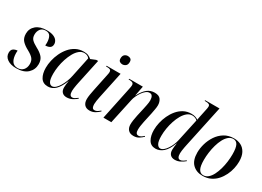

<svg xmlns="http://www.w3.org/2000/svg" viewBox="-20 -1481 3020 2211"><g transform="rotate(30 1490.0 -375.0)"><path d="M182 10Q107 10 63 -21Q19 -52 19 -102Q19 -143 44 -158.5Q69 -174 97 -174Q96 -165 95.5 -156.5Q95 -148 95 -140Q96 -74 120 -37Q144 0 194 0Q241 0 268.5 -30.5Q296 -61 296 -111Q296 -154 274 -181Q252 -208 199 -237Q145 -265 113 -299Q81 -333 81 -392Q81 -460 132 -503Q183 -546 272 -546Q328 -546 361.5 -532Q395 -518 410 -495.5Q425 -473 425 -449Q425 -415 402 -400Q379 -385 342 -385Q343 -395 343.5 -404.5Q344 -414 344 -423Q343 -474 325.5 -505Q308 -536 264 -536Q218 -536 195 -506Q172 -476 172 -432Q172 -390 195.5 -366Q219 -342 269 -315Q325 -286 355 -251.5Q385 -217 385 -160Q385 -87 333 -38.5Q281 10 182 10Z M603 10Q537 10 506.5 -39Q476 -88 476 -167Q476 -213 487.5 -265Q499 -317 522.5 -367Q546 -417 580.5 -457.5Q615 -498 661 -522Q707 -546 765 -546Q803 -546 827 -535Q851 -524 868 -508L934 -535H959L888 -202Q885 -189 881 -167Q877 -145 874 -123Q871 -101 871 -86Q871 -21 909 -21Q925 -21 941.5 -30.5Q958 -40 977 -55L983 -47Q961 -27 926.5 -8.5Q892 10 852 10Q814 10 792.5 -12Q771 -34 771 -75Q771 -98 774 -118Q777 -138 781 -162H779Q745 -74 702 -32Q659 10 603 10ZM644 -17Q667 -17 690 -37.5Q713 -58 732.5 -91Q752 -124 767 -162.5Q782 -201 789 -236L845 -503Q834 -519 816.5 -527Q799 -535 778 -535Q741 -535 710.5 -509.5Q680 -484 656.5 -441.5Q633 -399 616.5 -348.5Q600 -298 592 -246.5Q584 -195 584 -151Q584 -78 600.5 -47.5Q617 -17 644 -17Z M1219 -640Q1197 -640 1182 -651.5Q1167 -663 1167 -690Q1167 -724 1185 -740Q1203 -756 1229 -756Q1250 -756 1265.5 -745Q1281 -734 1281 -706Q1281 -670 1261.5 -655Q1242 -640 1219 -640ZM1156 10Q1112 10 1088.5 -16.5Q1065 -43 1065 -90Q1065 -117 1071 -152.5Q1077 -188 1084 -222L1132 -453Q1137 -474 1137 -489Q1137 -511 1124 -518.5Q1111 -526 1082 -526H1069L1071 -536H1257L1182 -181Q1177 -159 1172.5 -129.5Q1168 -100 1168 -82Q1168 -53 1176.5 -37.5Q1185 -22 1205 -22Q1225 -22 1242.5 -33Q1260 -44 1277 -59L1283 -51Q1261 -28 1228.5 -9Q1196 10 1156 10Z M1741 10Q1694 10 1670 -17Q1646 -44 1646 -89Q1646 -134 1663 -214L1687 -321Q1691 -341 1698.5 -377Q1706 -413 1706 -442Q1706 -457 1702.5 -473.5Q1699 -490 1688.5 -502Q1678 -514 1656 -514Q1632 -514 1609 -495.5Q1586 -477 1567 -449.5Q1548 -422 1534.5 -392.5Q1521 -363 1516 -339L1443 0H1338L1430 -439Q1437 -471 1437 -486Q1437 -509 1422.5 -517.5Q1408 -526 1381 -526H1369L1371 -536H1553L1528 -406H1530Q1568 -479 1610 -512Q1652 -545 1708 -545Q1766 -545 1788.5 -512.5Q1811 -480 1811 -436Q1811 -411 1805 -380Q1799 -349 1794 -321L1765 -187Q1759 -158 1755 -130.5Q1751 -103 1751 -78Q1751 -21 1790 -21Q1808 -21 1824.5 -31.5Q1841 -42 1857 -57L1863 -49Q1840 -26 1811 -8Q1782 10 1741 10Z M2034 10Q1971 10 1941.5 -40.5Q1912 -91 1912 -168Q1912 -215 1923.5 -266.5Q1935 -318 1958 -367.5Q1981 -417 2015 -457.5Q2049 -498 2094 -522Q2139 -546 2195 -546Q2225 -546 2246.5 -539Q2268 -532 2286 -520Q2288 -535 2291.5 -552Q2295 -569 2298 -583L2316 -669Q2319 -682 2321 -693.5Q2323 -705 2323 -715Q2323 -734 2309.5 -742Q2296 -750 2267 -750H2251L2253 -760H2443L2325 -206Q2322 -192 2317.5 -169Q2313 -146 2310 -123Q2307 -100 2307 -86Q2307 -19 2345 -19Q2362 -19 2380.5 -30Q2399 -41 2415 -55L2420 -46Q2396 -25 2362.5 -7.5Q2329 10 2290 10Q2252 10 2230.5 -12Q2209 -34 2209 -76Q2209 -97 2211.5 -117.5Q2214 -138 2218 -162H2215Q2181 -70 2134.5 -30Q2088 10 2034 10ZM2080 -19Q2102 -19 2124 -37Q2146 -55 2165 -84Q2184 -113 2197.5 -145.5Q2211 -178 2217 -206L2282 -507Q2271 -519 2252.5 -526.5Q2234 -534 2213 -534Q2177 -534 2147 -509.5Q2117 -485 2093.5 -444.5Q2070 -404 2053.5 -354Q2037 -304 2028.5 -252Q2020 -200 2020 -153Q2020 -80 2037.5 -49.5Q2055 -19 2080 -19Z M2660 10Q2577 10 2526 -40.5Q2475 -91 2475 -194Q2475 -250 2492.5 -311Q2510 -372 2545.5 -425.5Q2581 -479 2635.5 -512.5Q2690 -546 2764 -546Q2814 -546 2855 -525Q2896 -504 2920.5 -459Q2945 -414 2945 -342Q2945 -299 2934.5 -250.5Q2924 -202 2901.5 -156Q2879 -110 2845.5 -72.5Q2812 -35 2765.5 -12.5Q2719 10 2660 10ZM2663 0Q2699 0 2727 -24Q2755 -48 2775.5 -88Q2796 -128 2810 -177.5Q2824 -227 2830.5 -278.5Q2837 -330 2837 -376Q2837 -462 2817.5 -499Q2798 -536 2758 -536Q2723 -536 2695 -512Q2667 -488 2646 -448Q2625 -408 2611 -358.5Q2597 -309 2590 -257Q2583 -205 2583 -159Q2583 -72 2604 -36Q2625 0 2663 0Z"/></g></svg>

Font: Noto Serif Display SemiCondensed Medium
Style: Italic
Weight: 500
Width: 4
Italic angle: -12°
Designer: Monotype Design Team
Foundry: Monotype Imaging Inc.
Version: Version 2.009